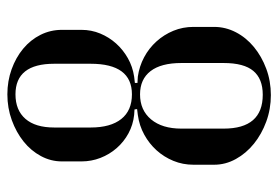

<svg xmlns="http://www.w3.org/2000/svg" viewBox="-137 -610 755 521"><g transform="rotate(-90 240.5 -349.5)"><path d="M189 -353 205 -355 204 -362 189 -363Q162 -366 139 -378.5Q116 -391 99 -410.5Q82 -430 72.5 -454.5Q63 -479 63 -506V-559Q63 -589 77.5 -616Q92 -643 117 -663Q142 -683 175 -695Q208 -707 245 -707Q281 -707 313 -695.5Q345 -684 369 -664Q393 -644 406.5 -617Q420 -590 420 -559V-506Q420 -479 410 -455Q400 -431 383 -412Q366 -393 343 -380Q320 -367 293 -363L276 -361V-354L293 -353Q321 -349 345.5 -336Q370 -323 388.5 -302.5Q407 -282 417.5 -256.5Q428 -231 428 -202V-146Q428 -115 413.5 -87Q399 -59 373.5 -38Q348 -17 314.5 -4.5Q281 8 243 8Q205 8 171 -4.5Q137 -17 111 -38Q85 -59 69.5 -87Q54 -115 54 -146V-202Q54 -231 64.5 -256.5Q75 -282 93 -302Q111 -322 135.5 -335.5Q160 -349 189 -353ZM245 -369Q328 -369 328 -481V-580Q328 -685 245 -685Q202 -685 178.5 -658Q155 -631 155 -580V-481Q155 -427 178 -398Q201 -369 245 -369ZM244 -14Q287 -14 308.5 -39.5Q330 -65 330 -120V-235Q330 -290 308 -318.5Q286 -347 245 -347Q202 -347 177 -317Q152 -287 152 -235V-120Q152 -14 244 -14Z"/></g></svg>

Font: Moniqa SemBd Heading
Style: Regular
Weight: 600
Designer: Rajesh Rajput
Foundry: Rajesh Rajput
Version: Version 1.000